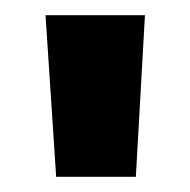

<svg xmlns="http://www.w3.org/2000/svg" viewBox="-20 -720 251 253"><path d="M40 -700H171L159 -487H54Z"/></svg>

Font: Albert Sans ExtraBold
Style: Regular
Weight: 800
Designer: Andreas Rasmussen
Foundry: a.Foundry
Version: Version 1.025